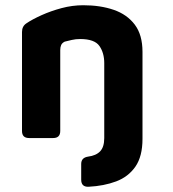

<svg xmlns="http://www.w3.org/2000/svg" viewBox="-20 -527 662 733"><path d="M91 0Q64 0 64 -27V-405Q64 -427 81 -438Q103 -453 138.5 -469Q174 -485 215 -496Q256 -507 298 -507Q363 -507 414 -489.5Q465 -472 494.5 -433Q524 -394 524 -329V3Q524 70 497 109Q470 148 423.5 165.5Q377 183 318 186Q290 187 290 159V99Q290 75 316 71Q347 67 362.5 50.5Q378 34 378 0V-286Q378 -325 359.5 -351.5Q341 -378 286 -378Q269 -378 254 -374.5Q239 -371 227 -368Q217 -363 213.5 -355Q210 -347 210 -336V-27Q210 0 183 0Z"/></svg>

Font: Pitagon Sans
Style: Bold
Weight: 700
Designer: Travis Tran
Foundry: Pitagon
Version: Version 1.001; ttfautohint (v1.8.4.7-5d5b);gftools[0.9.26]